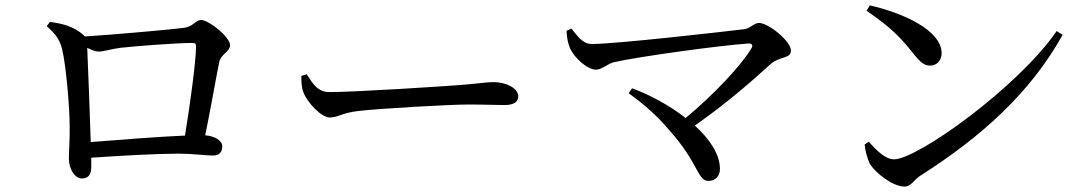

<svg xmlns="http://www.w3.org/2000/svg" viewBox="-20 -709 4040 711"><path d="M165 -628 153 -612C185 -584 201 -563 210 -527C225 -465 238 -310 238 -240C239 -199 235 -145 235 -123C235 -80 259 -48 283 -48C309 -48 318 -65 318 -91V-125C434 -133 564 -140 642 -140C691 -140 743 -133 769 -133C793 -133 803 -147 803 -167C803 -189 775 -205 740 -208C761 -311 782 -432 792 -480C799 -509 832 -518 832 -542C832 -572 753 -635 725 -635C703 -635 697 -610 660 -606C620 -600 393 -580 294 -574L291 -578C252 -612 213 -621 165 -628ZM303 -532C318 -524 334 -518 345 -518C364 -518 394 -528 426 -532C481 -538 633 -550 693 -550C703 -550 706 -546 706 -538C706 -485 684 -321 665 -207C570 -203 418 -191 316 -183C313 -282 306 -465 303 -532Z M1116 -434 1096 -428C1096 -407 1096 -386 1104 -366C1119 -328 1170 -274 1201 -274C1233 -274 1245 -291 1307 -298C1382 -307 1647 -322 1713 -322C1777 -322 1812 -320 1848 -320C1884 -320 1899 -332 1899 -352C1899 -384 1852 -405 1807 -405C1782 -405 1749 -399 1682 -394C1632 -390 1295 -368 1201 -368C1156 -368 1139 -398 1116 -434Z M2321 -382 2308 -364C2359 -327 2412 -283 2460 -225C2566 -107 2563 -39 2603 -39C2627 -39 2646 -55 2646 -83C2646 -138 2608 -194 2553 -244C2675 -329 2777 -420 2835 -473C2868 -501 2909 -491 2909 -522C2909 -556 2826 -624 2791 -624C2772 -624 2759 -604 2737 -601C2654 -591 2260 -546 2171 -546C2137 -546 2118 -577 2096 -603L2078 -595C2079 -565 2085 -543 2092 -528C2106 -497 2154 -451 2187 -451C2209 -451 2231 -474 2255 -479C2343 -499 2646 -541 2752 -548C2765 -548 2770 -541 2762 -529C2724 -466 2623 -358 2519 -272C2459 -319 2386 -358 2321 -382Z M3201 -689 3189 -669C3280 -607 3314 -571 3362 -511C3387 -479 3403 -466 3424 -466C3449 -466 3467 -485 3467 -512C3467 -597 3322 -662 3201 -689ZM3893 -594C3750 -386 3377 -119 3291 -119C3258 -119 3225 -153 3197 -184L3182 -174C3183 -154 3192 -120 3202 -101C3223 -68 3286 -18 3330 -18C3354 -18 3366 -45 3389 -59C3611 -200 3796 -365 3915 -580Z"/></svg>

Font: Noto Serif TC Medium
Style: Regular
Weight: 500
Designer: Ryoko NISHIZUKA 西塚涼子 (kana & ideographs); Frank Grießhammer (Latin, Greek & Cyrillic); Wenlong ZHANG 张文龙 (bopomofo); San
Foundry: Adobe
Version: Version 2.001;hotconv 1.1.0;makeotfexe 2.6.0